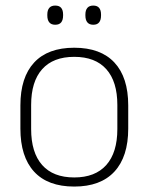

<svg xmlns="http://www.w3.org/2000/svg" viewBox="-20 -674 546 706"><path d="M253 12Q155.5 12 105.2 -43Q55 -98 55 -201V-286.5Q55 -389.5 105.5 -444Q156 -498.5 253 -498.5Q350 -498.5 400.8 -444Q451.5 -389.5 451.5 -286.5V-201Q451.5 -98 400.8 -43Q350 12 253 12ZM253 -21.5Q330 -21.5 370.8 -67.2Q411.5 -113 411.5 -199.5V-288Q411.5 -374 371 -419.5Q330.5 -465 253 -465Q175.5 -465 135 -419.5Q94.5 -374 94.5 -288V-199.5Q94.5 -113 135 -67.2Q175.5 -21.5 253 -21.5ZM183 -583Q168.5 -583 161.2 -591.8Q154 -600.5 154 -617V-620.5Q154 -636.5 161.2 -645Q168.5 -653.5 183 -653.5Q198 -653.5 205 -645Q212 -636.5 212 -620.5V-617Q212 -600.5 205 -591.8Q198 -583 183 -583ZM323 -583Q308.5 -583 301.2 -591.8Q294 -600.5 294 -617V-620.5Q294 -636.5 301.2 -645Q308.5 -653.5 323 -653.5Q337.5 -653.5 344.5 -645Q351.5 -636.5 351.5 -620.5V-617Q351.5 -600.5 344.5 -591.8Q337.5 -583 323 -583Z"/></svg>

Font: Anek Malayalam Medium ExtraLight
Style: Regular
Weight: 250
Version: Version 1.003